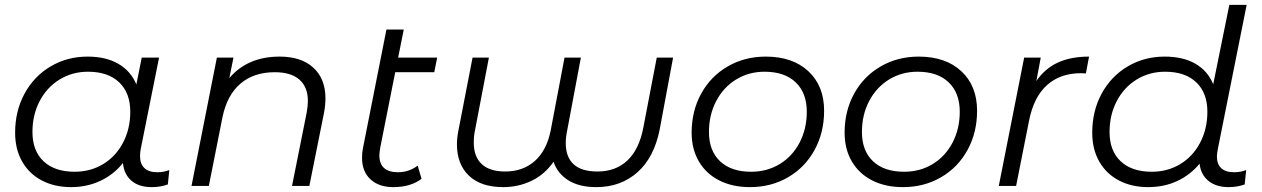

<svg xmlns="http://www.w3.org/2000/svg" viewBox="-20 -762 5173 787"><path d="M674 -65 668 -6Q638 5 602 5Q549 5 518.5 -21.5Q488 -48 484 -94Q447 -47 392 -21Q337 5 271 5Q204 5 152 -22Q100 -49 71 -99.5Q42 -150 42 -218Q42 -307 80.5 -378Q119 -449 187 -489.5Q255 -530 339 -530Q414 -530 465 -500.5Q516 -471 539 -416L561 -526H632L557 -152Q554 -136 554 -122Q554 -90 572 -73Q590 -56 624 -56Q652 -56 674 -65ZM514 -304Q514 -381 468.5 -424.5Q423 -468 341 -468Q276 -468 224 -436Q172 -404 142.5 -347.5Q113 -291 113 -221Q113 -144 158.5 -101Q204 -58 286 -58Q351 -58 403 -89.5Q455 -121 484.5 -177.5Q514 -234 514 -304Z M1314 -359Q1314 -331 1308 -299L1248 0H1177L1237 -300Q1242 -328 1242 -348Q1242 -405 1207.5 -435.5Q1173 -466 1106 -466Q1021 -466 966 -419.5Q911 -373 892 -282L836 0H765L869 -526H937L920 -442Q995 -530 1126 -530Q1215 -530 1264.5 -484.5Q1314 -439 1314 -359Z M1539 -159Q1535 -135 1535 -126Q1535 -56 1611 -56Q1656 -56 1692 -83L1708 -29Q1663 5 1592 5Q1533 5 1498.5 -27Q1464 -59 1464 -115Q1464 -137 1468 -156L1564 -641H1635L1612 -526H1772L1760 -466H1600Z M2739 -526 2684 -231Q2661 -116 2592.5 -55.5Q2524 5 2424 5Q2354 5 2309.5 -23Q2265 -51 2249 -99Q2213 -47 2159 -21Q2105 5 2043 5Q1951 5 1902 -42Q1853 -89 1853 -170Q1853 -197 1859 -227L1917 -526H1984L1927 -228Q1922 -206 1922 -177Q1922 -120 1954.5 -89.5Q1987 -59 2051 -59Q2123 -59 2171.5 -101.5Q2220 -144 2237 -226L2294 -526H2361L2305 -228Q2299 -200 2299 -175Q2299 -118 2331.5 -88.5Q2364 -59 2429 -59Q2504 -59 2552 -104.5Q2600 -150 2617 -239L2672 -526Z M2815 -218Q2815 -307 2854 -378Q2893 -449 2962.5 -489.5Q3032 -530 3119 -530Q3229 -530 3293.5 -470Q3358 -410 3358 -308Q3358 -219 3319 -147.5Q3280 -76 3210.5 -35.5Q3141 5 3054 5Q2982 5 2928 -22.5Q2874 -50 2844.5 -100.5Q2815 -151 2815 -218ZM3287 -304Q3287 -381 3241.5 -424.5Q3196 -468 3114 -468Q3049 -468 2997 -436Q2945 -404 2915.5 -347.5Q2886 -291 2886 -221Q2886 -144 2931.5 -101Q2977 -58 3059 -58Q3124 -58 3176 -89.5Q3228 -121 3257.5 -177.5Q3287 -234 3287 -304Z M3442 -218Q3442 -307 3481 -378Q3520 -449 3589.5 -489.5Q3659 -530 3746 -530Q3856 -530 3920.5 -470Q3985 -410 3985 -308Q3985 -219 3946 -147.5Q3907 -76 3837.5 -35.5Q3768 5 3681 5Q3609 5 3555 -22.5Q3501 -50 3471.5 -100.5Q3442 -151 3442 -218ZM3914 -304Q3914 -381 3868.5 -424.5Q3823 -468 3741 -468Q3676 -468 3624 -436Q3572 -404 3542.5 -347.5Q3513 -291 3513 -221Q3513 -144 3558.5 -101Q3604 -58 3686 -58Q3751 -58 3803 -89.5Q3855 -121 3884.5 -177.5Q3914 -234 3914 -304Z M4444 -530 4431 -461 4411 -462Q4326 -462 4271.5 -413Q4217 -364 4198 -267L4145 0H4074L4178 -526H4246L4228 -430Q4263 -481 4316 -505.5Q4369 -530 4444 -530Z M4968 -121Q4968 -89 4986 -72.5Q5004 -56 5038 -56Q5066 -56 5088 -65L5082 -6Q5052 5 5016 5Q4965 5 4933.5 -20.5Q4902 -46 4897 -91Q4859 -45 4805.5 -20Q4752 5 4686 5Q4619 5 4567 -22Q4515 -49 4486 -99.5Q4457 -150 4457 -218Q4457 -307 4495.5 -378Q4534 -449 4602 -489.5Q4670 -530 4754 -530Q4829 -530 4879.5 -501Q4930 -472 4953 -417L5019 -742H5090L4972 -152Q4968 -130 4968 -121ZM4929 -304Q4929 -381 4883.5 -424.5Q4838 -468 4756 -468Q4691 -468 4639 -436Q4587 -404 4557.5 -347.5Q4528 -291 4528 -221Q4528 -144 4573.5 -101Q4619 -58 4701 -58Q4766 -58 4818 -89.5Q4870 -121 4899.5 -177.5Q4929 -234 4929 -304Z"/></svg>

Font: Montserrat Alternates
Style: Italic
Weight: 400
Italic angle: -11.3°
Designer: Julieta Ulanovsky
Foundry: Julieta Ulanovsky
Version: Version 7.200